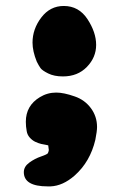

<svg xmlns="http://www.w3.org/2000/svg" viewBox="-20 -582 416 660"><path d="M143.8 58.7Q61.9 58.7 61.9 9.8Q61.9 -9.3 80.7 -23Q99.4 -36.7 121.1 -44.1Q142.9 -51.6 144.8 -55.7Q147.8 -63.2 147.8 -66.5Q147.8 -69 146.8 -74Q145.8 -78.9 145.8 -82.3L138.9 -83.9Q132 -84.7 121.6 -87.2Q111.3 -89.7 100.9 -94.7Q90.6 -99.7 82.2 -109.2Q73.8 -118.7 71.8 -131.2Q68.8 -146.9 68.8 -163.5Q68.8 -219 117.2 -248.1Q142.9 -263.8 173.4 -263.8Q199.1 -263.8 236.6 -250.6Q271.1 -238.9 292.4 -210.3Q313.6 -181.7 313.6 -145.3Q313.6 -131.2 307.7 -101.3Q289.9 -25.9 236.6 21.4Q196.1 57 153.7 58.7ZM196.3 -319.3Q166 -319.3 145.5 -329.6Q125 -339.8 119.1 -348.1Q113.3 -356.4 106.4 -370.1Q91.8 -406.2 91.8 -435.5Q91.8 -482.4 122.1 -522Q152.3 -561.5 199.2 -561.5Q251 -561.5 280.8 -516.1Q310.5 -470.7 310.5 -427.7Q310.5 -384.8 278.8 -352.1Q247.1 -319.3 196.3 -319.3Z"/></svg>

Font: Essays1743
Style: Bold
Weight: 700
Designer: Based on the typeface in a 1743 English translation of the essays of Montaigne.  PostScript/TrueType font designed by Jo
Version: Version 002.100